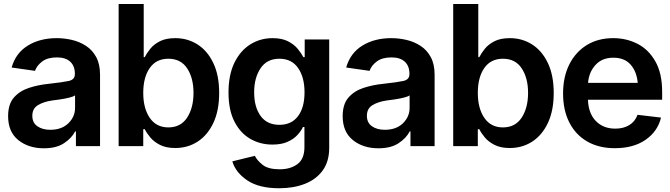

<svg xmlns="http://www.w3.org/2000/svg" viewBox="-20 -748 3432 983"><path d="M204.6 11.2Q126 11.2 73.7 -30.8Q21.5 -72.8 21.5 -153.3Q21.5 -214.8 51.3 -248.8Q81.1 -282.7 128.4 -298.1Q175.8 -313.5 228.5 -318.8Q300.8 -326.7 332 -333.5Q363.3 -340.3 363.3 -368.2V-370.6Q363.3 -410.2 339.6 -432.1Q315.9 -454.1 271.5 -454.1Q224.1 -454.1 196.5 -433.6Q168.9 -413.1 159.2 -385.3L39.6 -402.3Q60.5 -476.6 122.6 -514.6Q184.6 -552.7 270.5 -552.7Q309.6 -552.7 348.9 -543.5Q388.2 -534.2 420.7 -512.9Q453.1 -491.7 472.7 -455.6Q492.2 -419.4 492.2 -365.2V0H368.7V-75.2H364.7Q347.2 -41 307.9 -14.9Q268.6 11.2 204.6 11.2ZM237.3 -83.5Q295.9 -83.5 330.1 -116.9Q364.3 -150.4 364.3 -195.8V-259.8Q356 -253.4 334 -248Q312 -242.7 287.6 -239Q263.2 -235.4 246.1 -233.4Q203.1 -227.1 174.3 -209.7Q145.5 -192.4 145.5 -155.3Q145.5 -119.6 171.4 -101.6Q197.3 -83.5 237.3 -83.5Z M877 9.8Q830.6 9.8 799.6 -5.9Q768.6 -21.5 749.8 -43.9Q731 -66.4 721.2 -86.4H713.4V0H587.4V-727.5H715.8V-455.6H721.2Q731 -475.1 749 -497.8Q767.1 -520.5 798.1 -536.6Q829.1 -552.7 877.4 -552.7Q940.4 -552.7 991.2 -520.5Q1042 -488.3 1072 -425.5Q1102.1 -362.8 1102.1 -272Q1102.1 -182.1 1072.5 -119.1Q1043 -56.2 992.2 -23.2Q941.4 9.8 877 9.8ZM841.8 -95.7Q905.3 -95.7 938 -145.8Q970.7 -195.8 970.7 -272.5Q970.7 -348.6 938.2 -397.9Q905.8 -447.3 841.8 -447.3Q779.8 -447.3 746.6 -399.7Q713.4 -352.1 713.4 -272.5Q713.4 -193.4 746.8 -144.5Q780.3 -95.7 841.8 -95.7Z M1409.7 215.8Q1305.7 215.8 1246.1 175.5Q1186.5 135.3 1169.4 78.1L1284.7 49.8Q1296.4 73.7 1325 96.2Q1353.5 118.7 1412.1 118.7Q1466.8 118.7 1502.7 92.3Q1538.6 65.9 1538.6 5.4V-97.7H1531.2Q1522 -78.1 1502.9 -57.1Q1483.9 -36.1 1452.6 -22Q1421.4 -7.8 1374.5 -7.8Q1312 -7.8 1261 -37.4Q1210 -66.9 1179.9 -126.2Q1149.9 -185.5 1149.9 -274.4Q1149.9 -364.3 1179.9 -426.3Q1210 -488.3 1261.2 -520.5Q1312.5 -552.7 1375.5 -552.7Q1423.3 -552.7 1454.6 -536.6Q1485.8 -520.5 1504.4 -497.8Q1522.9 -475.1 1533.2 -455.6H1540V-545.9H1665.5V8.8Q1665.5 78.6 1632.3 124.5Q1599.1 170.4 1541.3 193.1Q1483.4 215.8 1409.7 215.8ZM1410.6 -108.9Q1472.2 -108.9 1505.6 -153.1Q1539.1 -197.3 1539.1 -275.4Q1539.1 -352.5 1506.1 -399.9Q1473.1 -447.3 1410.6 -447.3Q1346.7 -447.3 1314 -398.4Q1281.2 -349.6 1281.2 -275.4Q1281.2 -200.2 1314.2 -154.5Q1347.2 -108.9 1410.6 -108.9Z M1917.5 11.2Q1838.9 11.2 1786.6 -30.8Q1734.4 -72.8 1734.4 -153.3Q1734.4 -214.8 1764.2 -248.8Q1793.9 -282.7 1841.3 -298.1Q1888.7 -313.5 1941.4 -318.8Q2013.7 -326.7 2044.9 -333.5Q2076.2 -340.3 2076.2 -368.2V-370.6Q2076.2 -410.2 2052.5 -432.1Q2028.8 -454.1 1984.4 -454.1Q1937 -454.1 1909.4 -433.6Q1881.8 -413.1 1872.1 -385.3L1752.4 -402.3Q1773.4 -476.6 1835.4 -514.6Q1897.5 -552.7 1983.4 -552.7Q2022.5 -552.7 2061.8 -543.5Q2101.1 -534.2 2133.5 -512.9Q2166 -491.7 2185.5 -455.6Q2205.1 -419.4 2205.1 -365.2V0H2081.5V-75.2H2077.6Q2060.1 -41 2020.8 -14.9Q1981.4 11.2 1917.5 11.2ZM1950.2 -83.5Q2008.8 -83.5 2043 -116.9Q2077.1 -150.4 2077.1 -195.8V-259.8Q2068.8 -253.4 2046.9 -248Q2024.9 -242.7 2000.5 -239Q1976.1 -235.4 1959 -233.4Q1916 -227.1 1887.2 -209.7Q1858.4 -192.4 1858.4 -155.3Q1858.4 -119.6 1884.3 -101.6Q1910.2 -83.5 1950.2 -83.5Z M2589.8 9.8Q2543.5 9.8 2512.5 -5.9Q2481.4 -21.5 2462.6 -43.9Q2443.8 -66.4 2434.1 -86.4H2426.3V0H2300.3V-727.5H2428.7V-455.6H2434.1Q2443.8 -475.1 2461.9 -497.8Q2480 -520.5 2511 -536.6Q2542 -552.7 2590.3 -552.7Q2653.3 -552.7 2704.1 -520.5Q2754.9 -488.3 2784.9 -425.5Q2814.9 -362.8 2814.9 -272Q2814.9 -182.1 2785.4 -119.1Q2755.9 -56.2 2705.1 -23.2Q2654.3 9.8 2589.8 9.8ZM2554.7 -95.7Q2618.2 -95.7 2650.9 -145.8Q2683.6 -195.8 2683.6 -272.5Q2683.6 -348.6 2651.1 -397.9Q2618.7 -447.3 2554.7 -447.3Q2492.7 -447.3 2459.5 -399.7Q2426.3 -352.1 2426.3 -272.5Q2426.3 -193.4 2459.7 -144.5Q2493.2 -95.7 2554.7 -95.7Z M3127.9 10.7Q3045.9 10.7 2986.3 -23.7Q2926.8 -58.1 2894.8 -121.1Q2862.8 -184.1 2862.8 -269.5Q2862.8 -354 2894.5 -417.7Q2926.3 -481.4 2983.9 -517.1Q3041.5 -552.7 3119.6 -552.7Q3187 -552.7 3243.9 -523.7Q3300.8 -494.6 3335.4 -433.6Q3370.1 -372.6 3370.1 -277.3V-237.3H2990.2Q2992.7 -167 3030.8 -128.2Q3068.8 -89.4 3129.9 -89.4Q3171.4 -89.4 3201.2 -107.2Q3231 -125 3244.1 -160.2L3364.3 -146Q3347.2 -75.2 3285.2 -32.2Q3223.1 10.7 3127.9 10.7ZM3120.6 -452.6Q3062.5 -452.6 3028.8 -415.5Q2995.1 -378.4 2990.7 -323.7H3245.1Q3239.7 -382.3 3208.3 -417.5Q3176.8 -452.6 3120.6 -452.6Z"/></svg>

Font: Inter Tight SemiBold
Style: Regular
Weight: 600
Designer: Rasmus Andersson
Foundry: rsms
Version: Version 3.004; ttfautohint (v1.8.4.7-5d5b)